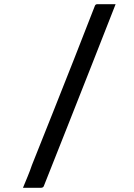

<svg xmlns="http://www.w3.org/2000/svg" viewBox="-20 -770 640 920"><path d="M534 -750Q478 -606 420.5 -461Q363 -316 306 -171Q249 -26 191 119Q190 123 187.5 125.5Q185 128 182 129Q179 130 176 130Q153 130 133.5 130Q114 130 90 130Q101 103 112.5 75.5Q124 48 133 21Q184 -106 234.5 -233.5Q285 -361 335.5 -488.5Q386 -616 435 -743Q437 -747 440 -748.5Q443 -750 447 -750Q471 -750 491 -750Q511 -750 534 -750Z"/></svg>

Font: Rec Mono Linear
Style: Regular
Weight: 400
Monospace: yes
Version: Version 1.085; ttfautohint (v1.8.4.7-5d5b)